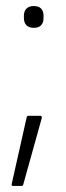

<svg xmlns="http://www.w3.org/2000/svg" viewBox="-20 -477 219 635"><path d="M23 138Q17 138 19 130L68 -88Q69 -94 74 -94H113Q116 -94 117.5 -92Q119 -90 118 -86L57 133Q56 138 51 138ZM92 -385Q76 -385 67.5 -393.5Q59 -402 59 -418V-425Q59 -440 67.5 -448.5Q76 -457 92 -457Q108 -457 116 -448.5Q124 -440 124 -425V-418Q124 -402 116 -393.5Q108 -385 92 -385Z"/></svg>

Font: Sofia Sans Condensed Light
Style: Regular
Weight: 300
Designer: Botio Nikoltchev, Ani Petrova
Foundry: lettersoup
Version: Version 4.101